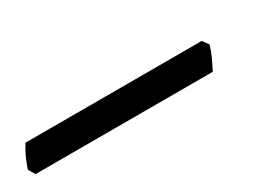

<svg xmlns="http://www.w3.org/2000/svg" viewBox="-36 -75 483 334"><g transform="rotate(-30 205.0 92.0)"><path d="M356.9 76.2Q354 86.4 348.4 98.6Q342.8 110.8 337.9 120.1H-18.1L-25.9 106.9Q-22.9 97.2 -17.6 85.4Q-12.2 73.7 -5.9 64H348.1L356.9 76.2Z"/></g></svg>

Font: GentiumAlt
Style: Italic
Weight: 400
Italic angle: -7°
Designer: J. Victor Gaultney
Version: Version 1.02; 2005; OFL release